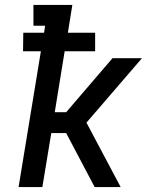

<svg xmlns="http://www.w3.org/2000/svg" viewBox="-20 -755 640 775"><path d="M55 0 145 -548H73L74 -623H158L162 -651H115V-735H272L254 -623H364V-548H241L201 -302H247L434 -520H553L329 -260L467 0H362L247 -218H187L151 0Z"/></svg>

Font: Iosevka Etoile Medium
Style: Italic
Weight: 500
Italic angle: -9°
Designer: Belleve Invis
Foundry: Belleve Invis
Version: Version 22.1.2; ttfautohint (v1.8.4)